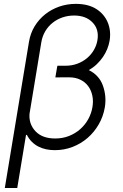

<svg xmlns="http://www.w3.org/2000/svg" viewBox="-20 -757 630 982"><path d="M4.6 204.5 128.2 -543Q135.3 -586.6 157.1 -622.5Q179 -658.4 211.1 -683.9Q243.3 -709.5 283.4 -723.4Q323.5 -737.2 367.5 -737.2Q431.5 -737.2 472.7 -710.9Q493.3 -697.8 508 -680.2Q522.7 -662.6 531.2 -641.9Q539.8 -621.1 542.3 -597.8Q544.7 -574.6 540.8 -550.1Q537.3 -528.4 528.6 -506.7Q519.9 -485.1 506.4 -465.4Q492.9 -445.7 474.8 -428.4Q456.7 -411.2 434.3 -398.4Q486.9 -372.5 506 -320Q525.9 -264.9 516 -207Q507.8 -160.2 484.7 -120.4Q461.6 -80.6 427.7 -51.3Q393.8 -22 351 -5.5Q308.2 11 260.7 11Q237.6 11 216.1 6.6Q194.6 2.1 176.1 -7.5Q157.7 -17 142.6 -32Q127.5 -46.9 117.2 -67.8L112.9 -65.7L68.2 204.5ZM161.6 -85.6Q196.4 -48.7 262.4 -48.7Q300.1 -48.7 332.6 -61.4Q365.1 -74.2 389.9 -96.1Q414.8 -117.9 431.1 -147.2Q447.4 -176.5 452.8 -209.2Q458.1 -240.4 452.2 -268.1Q446.4 -295.8 430.9 -316.6Q415.5 -337.4 390.8 -349.4Q366.1 -361.5 333.5 -361.5L263.1 -361.2L272.7 -417.3H273.1L273.8 -420.8H315.7Q348 -420.8 375.9 -431.3Q403.8 -441.8 425.1 -459.7Q446.4 -477.6 460.2 -501.4Q474.1 -525.2 478.3 -551.5Q487.6 -606.5 453.5 -642Q419.4 -677.6 359 -677.6Q327.8 -677.6 299.7 -668Q271.7 -658.4 249.3 -640.6Q226.9 -622.9 211.8 -597.7Q196.7 -572.4 191.4 -541.2L131 -175.1Q126.8 -122.5 161.6 -85.6Z"/></svg>

Font: Inter P Light
Style: Italic
Weight: 300
Italic angle: 9.39999°
Designer: Rasmus Andersson
Foundry: rsms
Version: Version 3.018;git-588b23468